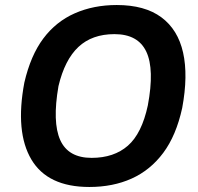

<svg xmlns="http://www.w3.org/2000/svg" viewBox="-20 -735 788 765"><path d="M336 10Q170 10 105 -99.5Q40 -209 77 -406Q102 -514 152.5 -581.5Q203 -649 278 -682Q353 -715 445 -715Q557 -715 623 -666Q689 -617 709.5 -525.5Q730 -434 706 -305Q682 -195 630.5 -126Q579 -57 504.5 -23.5Q430 10 336 10ZM345 -106Q434 -106 489.5 -154.5Q545 -203 569 -315Q596 -459 563 -529Q530 -599 436 -599Q347 -599 292.5 -548Q238 -497 213 -392Q188 -248 220 -177Q252 -106 345 -106Z"/></svg>

Font: Nunito Sans 10pt Expanded
Style: Bold Italic
Weight: 700
Width: 7
Italic angle: -9°
Designer: Vernon Adams
Foundry: Vernon Adams
Version: Version 3.101;gftools[0.9.27]